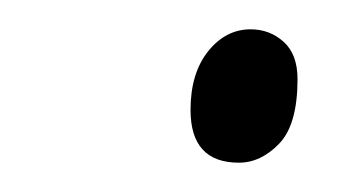

<svg xmlns="http://www.w3.org/2000/svg" viewBox="-20 -561 243 131"><path d="M143 -450Q110 -450 110 -486Q110 -511 122 -526Q134 -541 151 -541Q164 -541 173.5 -532.5Q183 -524 183 -507Q183 -476 170.5 -463Q158 -450 143 -450Z"/></svg>

Font: Noto Serif ExtraLight
Style: Italic
Weight: 200
Italic angle: -12°
Designer: Monotype Design Team
Foundry: Monotype Imaging Inc.
Version: Version 2.014; ttfautohint (v1.8.4.7-5d5b)